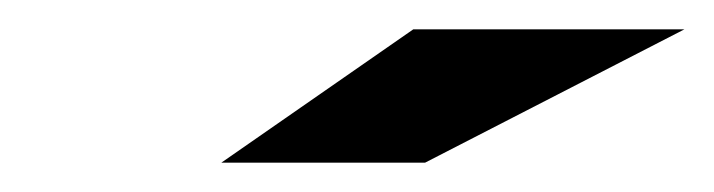

<svg xmlns="http://www.w3.org/2000/svg" viewBox="-20 -770 487 131"><path d="M131 -659H270L447 -750H262Z"/></svg>

Font: Aerodynamic
Style: BdObl
Weight: 500
Designer: Google
Version: Version 2.000980; 2014